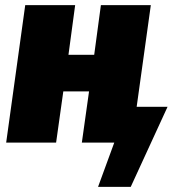

<svg xmlns="http://www.w3.org/2000/svg" viewBox="-20 -554 679 746"><path d="M511 -139H631L488 172H361L424 0H298L326 -199H226L198 0H4L78 -534H272L246 -341H346L372 -534H566Z"/></svg>

Font: Fira Sans Black
Style: Italic
Weight: 900
Italic angle: -8°
Designer: Carrois Corporate & Edenspiekermann AG
Foundry: Carrois Corporate GbR & Edenspiekermann AG
Version: Version 4.203